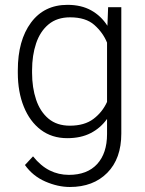

<svg xmlns="http://www.w3.org/2000/svg" viewBox="-20 -558 595 789"><path d="M53.2 -258.8V-269Q53.2 -392.1 107.4 -465.1Q161.6 -538.1 257.3 -538.1Q314 -538.1 354.7 -515.4Q395.5 -492.7 421.4 -452.1L424.3 -528.3H478.5V-9.3Q478.5 93.8 420.9 152.1Q363.3 210.4 267.1 210.4Q217.8 210.4 166.3 188Q114.7 165.5 82.5 120.1L115.7 84.5Q147.5 124 184.1 142.3Q220.7 160.6 263.2 160.6Q338.4 160.6 379.2 116.2Q419.9 71.8 419.9 -7.3V-69.3Q393.6 -32.2 353 -11.2Q312.5 9.8 256.3 9.8Q193.4 9.8 147.9 -24.4Q102.5 -58.6 77.9 -119.4Q53.2 -180.2 53.2 -258.8ZM111.8 -269V-258.8Q111.8 -197.8 128.4 -148.4Q145 -99.1 179.4 -70.3Q213.9 -41.5 267.1 -41.5Q327.1 -41.5 364 -69.3Q400.9 -97.2 419.9 -139.2V-382.8Q403.3 -423.8 367.9 -455.3Q332.5 -486.8 268.1 -486.8Q214.4 -486.8 179.7 -458Q145 -429.2 128.4 -379.9Q111.8 -330.6 111.8 -269Z"/></svg>

Font: Vazirmatn UI FD ExtraLight
Style: Regular
Weight: 200
Designer: Saber Rastikerdar
Foundry: Saber Rastikerdar
Version: Version 33.003